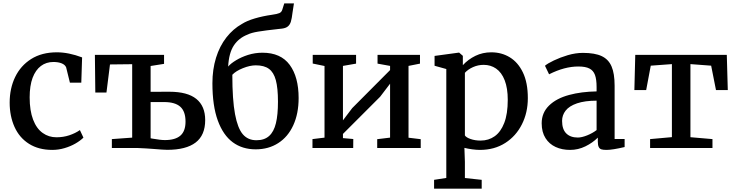

<svg xmlns="http://www.w3.org/2000/svg" viewBox="-20 -882 4391 1144"><path d="M469.2 -540 464.4 -389.6H396.5L374 -481Q367.2 -496.6 347.2 -504.6Q327.1 -512.7 298.3 -512.7Q255.4 -512.7 223.6 -488.8Q191.9 -464.8 174.3 -418.5Q156.7 -371.1 156.7 -301.8Q156.7 -223.1 177.2 -169.2Q197.8 -115.2 234.9 -89.4Q270.5 -64 316.4 -64Q356.9 -64 392.8 -75.9Q428.7 -87.9 456.1 -106.9L477.1 -62Q458.5 -43.5 429.2 -26.6Q399.9 -9.8 364.7 0.5Q329.1 11.2 291.5 11.2Q210.4 11.2 153.1 -24.9Q95.7 -61 66.4 -126Q37.6 -190.4 37.6 -270.5Q37.6 -355.5 70.3 -423.1Q103 -490.7 165.5 -530.3Q229 -570.3 318.8 -570.3Q388.7 -570.3 469.2 -540Z M767.6 -62V-499.5L635.3 -498L614.3 -330.6H547.9L545.4 -555.2H957.5V-501.5L877.4 -488.8V-335L989.3 -335.4Q1096.7 -335.4 1149.7 -292.7Q1202.6 -250 1202.6 -166.5Q1202.6 -76.2 1145.5 -32.7Q1088.4 10.7 976.6 10.7Q957 10.7 893.6 5.4L851.1 2.4Q814.5 0 802.7 0H646.5V-53.2ZM877.4 -58.1 887.2 -56.2Q936.5 -47.4 962.4 -47.4Q1024.4 -47.4 1054.9 -74Q1085.4 -100.6 1085.4 -157.2Q1085.4 -218.3 1054.2 -246.1Q1022.9 -273.9 958 -273.9H877.4Z M1329.1 -659.2Q1369.1 -710 1421.4 -739.3Q1451.2 -758.3 1498.3 -772.2Q1545.4 -786.1 1600.1 -793.9Q1631.8 -798.3 1644.8 -804Q1657.7 -809.6 1662.1 -824.7L1673.8 -861.8H1731.4L1723.1 -808.1Q1718.8 -771 1713.1 -752.9Q1707.5 -734.9 1695.8 -725.1Q1683.6 -714.4 1659.2 -711.4L1641.6 -709.5Q1561 -700.7 1519.3 -693.8Q1477.5 -687 1456.1 -676.3Q1402.8 -655.8 1373.3 -611.1Q1343.8 -566.4 1339.4 -485.4Q1355 -503.9 1386.5 -522.9Q1418 -542 1457.5 -554.7Q1499.5 -567.9 1543.9 -567.9Q1652.8 -567.9 1706.1 -495.6Q1759.3 -423.3 1759.3 -297.9Q1759.3 -205.1 1727.5 -135.7Q1695.8 -66.4 1637.7 -29.3Q1580.1 7.8 1503.4 7.8Q1423.8 7.8 1366.7 -34.4Q1309.6 -76.7 1277.8 -163.6Q1245.6 -251.5 1245.6 -386.2Q1245.6 -467.8 1267.1 -537.6Q1288.6 -607.4 1329.1 -659.2ZM1582.5 -471.7Q1554.2 -492.7 1503.9 -492.7Q1469.2 -492.7 1427.2 -475.8Q1385.3 -459 1364.3 -436.5Q1364.3 -287.6 1380.4 -201.7Q1396 -118.2 1426.5 -82.3Q1457 -46.4 1507.8 -46.4Q1555.2 -46.4 1583.5 -71.8Q1611.8 -97.2 1624 -147.9Q1636.2 -197.3 1636.2 -276.4Q1636.2 -357.4 1623.5 -404.3Q1610.8 -451.2 1582.5 -471.7Z M1913.6 -62V-488.8L1843.3 -503.4V-555.2H2101.6V-502.9L2023.4 -489.3V-165L2078.6 -237.8L2304.2 -464.4V-489.3L2229.5 -502.9V-555.2H2482.4V-502.9L2414.1 -489.3V-61.5L2486.8 -52.7V0H2227.5V-52.7L2304.2 -62V-383.3L2245.1 -305.7L2023.4 -84V-59.1L2085 -53.7L2084.5 0H1841.8V-53.2Z M2747.1 -1 2750 82V178.7L2850.1 189.5V242.2H2566.4V189.5L2639.2 178.2V-470.7L2569.3 -490.2V-548.8L2713.4 -568.4H2715.8L2737.8 -549.3V-493.7Q2769.5 -528.3 2812.7 -549.3Q2856 -570.3 2907.2 -570.3Q2968.8 -570.3 3017.6 -540.5Q3066.4 -510.7 3095.2 -451.2Q3125 -390.1 3125 -297.4Q3125 -211.4 3089.8 -141.4Q3054.7 -71.3 2990.7 -30.3Q2925.8 11.2 2839.8 11.2Q2818.8 11.2 2792.5 7.6Q2766.1 3.9 2747.1 -1ZM2750 -75.2Q2757.3 -63 2783.9 -53.7Q2810.5 -44.4 2843.3 -44.4Q2891.6 -44.4 2927.7 -70.3Q2963.9 -96.2 2984.4 -149.4Q3005.4 -203.1 3005.4 -287.6Q3005.4 -356.4 2987.1 -403.6Q2968.8 -450.7 2935.5 -473.6Q2903.3 -495.6 2861.8 -495.6Q2828.6 -495.6 2798.6 -482.2Q2768.6 -468.8 2750 -448.2Z M3534.7 -362.8Q3534.7 -409.7 3524.9 -435.8Q3515.1 -461.9 3492.2 -473.6Q3469.2 -485.8 3425.8 -485.8Q3343.8 -485.8 3252 -439.5H3251.5L3227.1 -490.2Q3241.7 -503.4 3280 -521.7Q3318.4 -540 3362.8 -553.2Q3409.7 -566.9 3453.1 -566.9Q3524.4 -566.9 3565.2 -547.6Q3606 -528.3 3624 -485.8Q3642.1 -443.8 3642.1 -371.1V-53.7H3701.7V-5.9Q3629.4 11.2 3594.2 11.2Q3572.8 11.2 3562.5 7.6Q3552.2 3.9 3547.4 -6.3Q3542 -17.1 3542 -38.6V-62Q3511.2 -31.2 3468 -10Q3424.8 11.2 3376.5 11.2Q3328.6 11.2 3290.5 -6.3Q3252.4 -23.9 3230.5 -58.6Q3207.5 -94.7 3207.5 -147.5Q3207.5 -210 3251.2 -252.9Q3294.9 -295.9 3371.6 -316.4Q3443.8 -335.9 3534.7 -337.4ZM3534.7 -282.2Q3465.3 -282.2 3418.5 -266.4Q3371.6 -250.5 3350.1 -222.7Q3329.1 -195.8 3329.1 -161.6Q3329.1 -111.8 3353.8 -87.2Q3378.4 -62.5 3422.9 -62.5Q3445.8 -62.5 3478.3 -75.4Q3510.7 -88.4 3534.7 -106.9Z M3983.4 -64.9V-500L3857.4 -490.7L3830.1 -345.2H3759.8L3765.1 -555.2H4310.5L4316.4 -345.2H4246.1L4217.3 -490.7L4093.8 -500V-64.5L4225.1 -53.2V0H3853.5V-53.2Z"/></svg>

Font: Merriweather
Style: Regular
Weight: 400
Designer: Eben Sorkin
Foundry: Eben Sorkin
Version: Version 1.584; ttfautohint (v1.8.1)